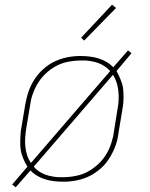

<svg xmlns="http://www.w3.org/2000/svg" viewBox="-20 -767 640 819"><path d="M47 32 32 20 97 -56Q92 -64 87.5 -72.5Q83 -81 79.5 -90Q76 -99 73 -108Q70 -117 68.5 -127Q67 -137 66.5 -146Q66 -155 66.5 -168.5Q67 -182 67.5 -192Q68 -202 69 -209L88 -323Q91 -339 95 -354.5Q99 -370 105 -385.5Q111 -401 119.5 -416Q128 -431 138.5 -444.5Q149 -458 161.5 -469.5Q174 -481 188 -490.5Q202 -500 218 -507Q234 -514 249.5 -518.5Q265 -523 284 -525.5Q303 -528 314 -528H327Q346 -528 365 -525.5Q384 -523 401.5 -517.5Q419 -512 435 -502.5Q451 -493 463 -480L526 -552L541 -540L477 -464Q481 -456 485.5 -447.5Q490 -439 493.5 -430Q497 -421 500 -412Q503 -403 504.5 -393Q506 -383 506.5 -374Q507 -365 507 -351.5Q507 -338 506 -328Q505 -318 504 -312L485 -197Q483 -181 479 -165.5Q475 -150 468.5 -134.5Q462 -119 453.5 -104Q445 -89 435 -75.5Q425 -62 412 -50.5Q399 -39 385 -29.5Q371 -20 355.5 -13Q340 -6 324 -1.5Q308 3 289 5.5Q270 8 260 8H246Q227 8 208 5.5Q189 3 171.5 -2.5Q154 -8 138 -17.5Q122 -27 110 -40ZM112 -72 450 -464Q440 -475 427.5 -483.5Q415 -492 401 -497.5Q387 -503 369 -506Q351 -509 341 -509H327Q313 -509 298 -507.5Q283 -506 268 -503Q253 -500 239 -494.5Q225 -489 211.5 -481Q198 -473 186 -463Q174 -453 163.5 -441.5Q153 -430 144.5 -417Q136 -404 129.5 -390Q123 -376 117.5 -359.5Q112 -343 111 -333L92 -220Q89 -201 87.5 -181Q86 -161 88 -142Q90 -123 95.5 -105.5Q101 -88 112 -72ZM234 -11H247Q261 -11 275.5 -12.5Q290 -14 305 -17Q320 -20 334.5 -25.5Q349 -31 362 -39Q375 -47 387.5 -57Q400 -67 410.5 -78.5Q421 -90 429.5 -103Q438 -116 444.5 -130Q451 -144 456 -160.5Q461 -177 463 -187L481 -300Q485 -319 486 -339Q487 -359 485 -378Q483 -397 477.5 -414.5Q472 -432 462 -448L124 -56Q133 -45 145.5 -36.5Q158 -28 172.5 -22.5Q187 -17 205 -14Q223 -11 234 -11ZM339 -594 326 -606 458 -747 475 -733Z"/></svg>

Font: Iosevka Aile Thin Oblique
Style: Regular
Weight: 100
Italic angle: -9°
Designer: Belleve Invis
Foundry: Belleve Invis
Version: Version 31.1.0; ttfautohint (v1.8.4)